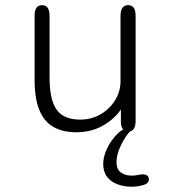

<svg xmlns="http://www.w3.org/2000/svg" viewBox="-20 -501 659 744"><path d="M143 -481Q172 -481 172 -439.5V-201.5Q172 -113.5 199.8 -75.5Q227.5 -37.5 290.5 -37.5Q334.5 -37.5 370 -58.2Q405.5 -79 426.2 -113Q447 -147 447 -186V-439.5Q447 -481 476.5 -481Q505.5 -481 505.5 -439.5V-32.5Q505.5 9 476.5 9Q452 9 448.5 -24V-76.5Q422 -38.5 377.5 -13.5Q333 11.5 276 11.5Q223.5 11.5 187.2 -9Q151 -29.5 132.5 -74.5Q114 -119.5 114 -193V-439.5Q114 -481 143 -481ZM489 222.5Q460.5 222.5 435.5 213.2Q410.5 204 395.2 184.5Q380 165 380 134.5Q380 112 389 88.5Q398 65 412 45Q426 25 440.8 12.2Q455.5 -0.5 466.5 -1H494.5Q483 6.5 468.2 27.8Q453.5 49 442.5 76Q431.5 103 431.5 128Q431.5 155.5 448.8 167.5Q466 179.5 489 179.5Q495.5 179.5 503.5 178.8Q511.5 178 518 176.5Q522.5 175.5 526.5 175Q530.5 174.5 534 174.5Q545 174.5 551 180Q557 185.5 557 194Q557 210 535 216.2Q513 222.5 489 222.5Z"/></svg>

Font: Sono Monospace Light
Style: Regular
Weight: 300
Version: Version 2.112